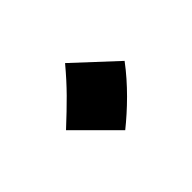

<svg xmlns="http://www.w3.org/2000/svg" viewBox="-52 -513 431 431"><g transform="rotate(45 163.0 -297.5)"><path d="M170 -196 264 -290C235 -326 196 -367 153 -399L62 -301C105 -265 128 -241 170 -196Z"/></g></svg>

Font: Noto Sans Arabic UI SmBd
Style: Regular
Weight: 600
Designer: Monotype Design Team, Nadine Chahine and Nizar Qandah
Foundry: Monotype Imaging Inc.
Version: Version 2.010